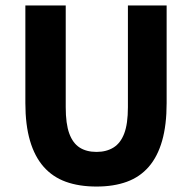

<svg xmlns="http://www.w3.org/2000/svg" viewBox="-20 -672 705 704"><path d="M334 12Q270 12 221.5 -5.5Q173 -23 140 -60.5Q107 -98 90 -156Q73 -214 73 -294V-652H221V-279Q221 -218 234 -182.5Q247 -147 272 -131Q297 -115 334 -115Q370 -115 396 -131Q422 -147 435.5 -182.5Q449 -218 449 -279V-652H591V-294Q591 -214 574.5 -156Q558 -98 525.5 -60.5Q493 -23 445 -5.5Q397 12 334 12Z"/></svg>

Font: Source Sans 3
Style: Bold
Weight: 700
Designer: Paul D. Hunt
Foundry: Adobe
Version: Version 3.052;hotconv 1.1.0;makeotfexe 2.6.0